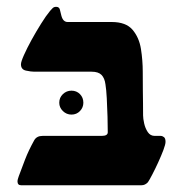

<svg xmlns="http://www.w3.org/2000/svg" viewBox="-20 -548 541 568"><path d="M42 0Q31.7 0 31.7 -12.2Q31.7 -16.1 35.6 -26.9Q43.9 -49.3 54.2 -76.2Q64.5 -103 81.1 -132.8Q88.4 -146 106 -146H280.8Q298.8 -146 298.8 -156.7Q298.8 -174.3 298.1 -202.1Q297.4 -230 295.9 -257.1Q294.4 -284.2 292 -298.3Q289.6 -316.9 280.3 -326.4Q271 -335.9 251 -335.9H81.1Q71.8 -335.9 56.9 -339.1Q42 -342.3 42 -357.9Q42 -365.2 50.8 -385Q59.6 -404.8 73.2 -429.7Q86.9 -454.6 101.6 -478Q116.2 -501.5 128.4 -516.1Q131.8 -520 135.7 -523.9Q139.6 -527.8 146 -527.8Q155.3 -527.8 157.2 -519.3Q159.2 -510.7 161.6 -501.5Q166.5 -482.9 180.2 -482.9H310.5Q352.5 -482.9 372.1 -460Q391.6 -437 397 -403.1Q402.3 -369.1 402.3 -335.9Q402.3 -301.3 402.6 -279.5Q402.8 -257.8 403.1 -241.7Q403.3 -225.6 403.3 -206.5Q403.3 -197.3 406.5 -182.9Q409.7 -168.5 417.2 -157.2Q424.8 -146 437.5 -146H455.1Q460.4 -146 465.1 -142.3Q469.7 -138.7 469.7 -128.4Q469.7 -121.1 463.4 -104.2Q457 -87.4 448 -67.6Q439 -47.9 430.4 -31.5Q421.9 -15.1 417.5 -8.8Q409.2 0 398.9 0ZM191.4 -209Q176.8 -209 166 -219.5Q155.3 -230 155.3 -244.1Q155.3 -259.3 166 -269.5Q176.8 -279.8 191.4 -279.8Q206.5 -279.8 216.6 -269.5Q226.6 -259.3 226.6 -244.1Q226.6 -230 216.6 -219.5Q206.5 -209 191.4 -209Z"/></svg>

Font: David Libre
Style: Bold
Weight: 700
Designer: Ismar David, J. Victor Gaultney, Annie Olsen and Meir Sadan
Foundry: Monotype Imaging Inc. & SIL International
Version: Version 1.100; ttfautohint (v1.8.4.7-5d5b)